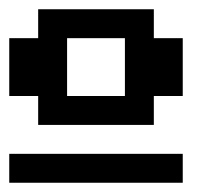

<svg xmlns="http://www.w3.org/2000/svg" viewBox="-20 -645 478 415"><path d="M0 -562.5H62.5V-625H312.5V-562.5H375V-437.5H312.5V-375H62.5V-437.5H0ZM0 -312.5H375V-250H0ZM125 -562.5V-437.5H250V-562.5Z"/></svg>

Font: NeoDunggeunmo Pro
Style: Regular
Weight: 400
Version: Version 1.020